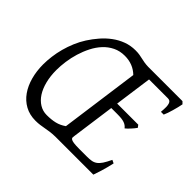

<svg xmlns="http://www.w3.org/2000/svg" viewBox="-150 -821 1027 1027"><g transform="rotate(45 363.5 -307.5)"><path d="M249 -48.8Q284.7 -48.8 311.8 -55.4Q338.9 -62 363.8 -79.6L425.3 -527.8Q383.3 -568.8 320.8 -568.8Q283.7 -568.8 253.9 -554.2Q224.1 -539.6 201.4 -515.1Q178.7 -490.7 162.4 -458.5Q146 -426.3 135.5 -391.6Q125 -356.9 120.1 -321.8Q115.2 -286.6 115.2 -255.9Q115.2 -209.5 125 -171.4Q134.8 -133.3 152.3 -106.2Q169.9 -79.1 194.6 -64Q219.2 -48.8 249 -48.8ZM685.1 -119.1Q675.8 -77.1 666 -45.7Q656.2 -14.2 650.9 0H363.8Q340.3 0.5 323.5 2.9Q306.6 5.4 291.7 8.1Q276.9 10.7 262 12.9Q247.1 15.1 228 15.1Q183.1 15.1 148.7 -3.9Q114.3 -22.9 91.1 -55.9Q67.9 -88.9 55.9 -133.1Q43.9 -177.2 43.9 -227.1Q43.9 -256.3 48.1 -288.6Q52.2 -320.8 61 -353.5Q69.8 -386.2 83.3 -418.2Q96.7 -450.2 115.2 -479Q134.3 -508.8 158 -536.1Q181.6 -563.5 210 -584.5Q238.3 -605.5 271 -617.7Q303.7 -629.9 340.8 -629.9Q358.9 -629.9 371.6 -627.7Q384.3 -625.5 396 -622.8Q407.7 -620.1 420.4 -617.9Q433.1 -615.7 450.2 -615.2H710L722.2 -603Q719.7 -590.3 716.1 -575.2Q712.4 -560.1 708 -544.9Q703.6 -529.8 699 -516.1Q694.3 -502.4 689.9 -493.2H668.9Q670.9 -515.6 670.7 -530.5Q670.4 -545.4 667.2 -554.4Q664.1 -563.5 658.4 -567.1Q652.8 -570.8 644 -570.8H501.5L472.2 -358.9H631.8L642.1 -345.2Q637.2 -338.4 631.1 -330.8Q625 -323.2 618.4 -316.2Q611.8 -309.1 605.5 -303Q599.1 -296.9 594.2 -293Q588.4 -300.3 581.8 -305.2Q575.2 -310.1 565.7 -313.5Q556.2 -316.9 543 -318.4Q529.8 -319.8 511.2 -319.8H466.8L433.1 -75.2Q432.1 -67.9 431.9 -62.3Q431.6 -56.6 437.5 -52.5Q443.4 -48.3 458 -46.1Q472.7 -43.9 502 -43.9H558.1Q578.1 -43.9 592.5 -46.4Q606.9 -48.8 619.1 -57.4Q631.3 -65.9 642.3 -82.5Q653.3 -99.1 667 -127.9L685.1 -119.1Z"/></g></svg>

Font: GentiumAlt
Style: Italic
Weight: 400
Italic angle: -7°
Designer: J. Victor Gaultney
Version: Version 1.02; 2005; OFL release